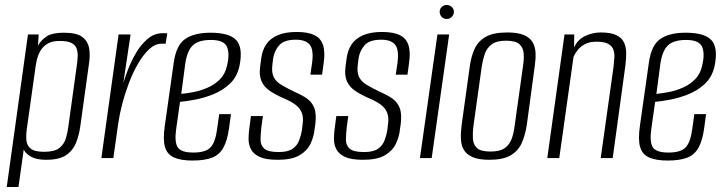

<svg xmlns="http://www.w3.org/2000/svg" viewBox="-20 -633 2899 769"><path d="M7 116 92 -495H135L132 -450Q144 -472 166.5 -487Q189 -502 236 -502Q287 -502 309.5 -485Q332 -468 337 -439.5Q342 -411 336 -375L302 -130Q297 -92 284.5 -61Q272 -30 244.5 -11.5Q217 7 165 7Q127 7 105 -5Q83 -17 75 -34L54 116ZM157 -25Q199 -25 218 -40.5Q237 -56 244 -79.5Q251 -103 254 -128L287 -366Q290 -385 291 -403.5Q292 -422 287.5 -437Q283 -452 267 -460.5Q251 -469 219 -469Q188 -469 169.5 -457.5Q151 -446 141 -428Q131 -410 126.5 -388.5Q122 -367 120 -348L88 -121Q84 -95 85.5 -73Q87 -51 102.5 -38Q118 -25 157 -25Z M386 0 455 -495H503L474 -301Q480 -321 492.5 -354Q505 -387 524.5 -420.5Q544 -454 571 -477Q598 -500 631 -500Q635 -500 641 -500Q647 -500 650 -499L643 -457Q641 -458 636.5 -458Q632 -458 627 -458Q601 -458 577.5 -436Q554 -414 533.5 -379Q513 -344 497 -302Q481 -260 470 -218Q459 -176 454 -142L434 0Z M751 10Q705 10 677.5 -2Q650 -14 641 -43.5Q632 -73 640 -129L676 -383Q686 -453 722.5 -477.5Q759 -502 823 -502Q900 -502 927 -471.5Q954 -441 939 -368Q929 -324 900 -297Q871 -270 833 -255Q795 -240 759 -233.5Q723 -227 701 -225L686 -119Q678 -65 691.5 -43.5Q705 -22 754 -22Q804 -22 823.5 -43Q843 -64 850 -119L858 -176H905L898 -124Q891 -71 875 -42Q859 -13 829.5 -1.5Q800 10 751 10ZM706 -257Q728 -259 756.5 -264.5Q785 -270 813 -282.5Q841 -295 861.5 -316Q882 -337 889 -369Q901 -418 889 -445.5Q877 -473 825 -473Q776 -473 753 -452Q730 -431 722 -378Z M1092 7Q1045 7 1020 -4.5Q995 -16 985 -35.5Q975 -55 975.5 -79.5Q976 -104 980 -130L985 -168H1033L1027 -125Q1024 -98 1023.5 -75Q1023 -52 1038 -38Q1053 -24 1096 -24Q1134 -24 1152.5 -37.5Q1171 -51 1178.5 -71.5Q1186 -92 1189 -110L1192 -135Q1196 -160 1189.5 -179Q1183 -198 1165.5 -212Q1148 -226 1117 -239Q1085 -253 1061.5 -268.5Q1038 -284 1027.5 -307.5Q1017 -331 1022 -367L1026 -397Q1030 -431 1046 -455Q1062 -479 1092.5 -492Q1123 -505 1168 -505Q1213 -505 1239 -492.5Q1265 -480 1274 -452Q1283 -424 1276 -378L1270 -334H1223L1230 -381Q1237 -434 1220.5 -454Q1204 -474 1165 -474Q1118 -474 1098.5 -452Q1079 -430 1074 -399L1071 -374Q1067 -344 1076 -325Q1085 -306 1107 -293Q1129 -280 1160 -265Q1188 -253 1208.5 -239Q1229 -225 1238.5 -201.5Q1248 -178 1243 -136L1240 -116Q1237 -85 1223.5 -57Q1210 -29 1179.5 -11Q1149 7 1092 7Z M1434 7Q1387 7 1362 -4.5Q1337 -16 1327 -35.5Q1317 -55 1317.5 -79.5Q1318 -104 1322 -130L1327 -168H1375L1369 -125Q1366 -98 1365.5 -75Q1365 -52 1380 -38Q1395 -24 1438 -24Q1476 -24 1494.5 -37.5Q1513 -51 1520.5 -71.5Q1528 -92 1531 -110L1534 -135Q1538 -160 1531.5 -179Q1525 -198 1507.5 -212Q1490 -226 1459 -239Q1427 -253 1403.5 -268.5Q1380 -284 1369.5 -307.5Q1359 -331 1364 -367L1368 -397Q1372 -431 1388 -455Q1404 -479 1434.5 -492Q1465 -505 1510 -505Q1555 -505 1581 -492.5Q1607 -480 1616 -452Q1625 -424 1618 -378L1612 -334H1565L1572 -381Q1579 -434 1562.5 -454Q1546 -474 1507 -474Q1460 -474 1440.5 -452Q1421 -430 1416 -399L1413 -374Q1409 -344 1418 -325Q1427 -306 1449 -293Q1471 -280 1502 -265Q1530 -253 1550.5 -239Q1571 -225 1580.5 -201.5Q1590 -178 1585 -136L1582 -116Q1579 -85 1565.5 -57Q1552 -29 1521.5 -11Q1491 7 1434 7Z M1662 0 1732 -495H1779L1709 0ZM1769 -557Q1757 -557 1749 -565.5Q1741 -574 1741 -586Q1741 -597 1749 -605Q1757 -613 1769 -613Q1781 -613 1789.5 -605Q1798 -597 1798 -586Q1798 -574 1789.5 -565.5Q1781 -557 1769 -557Z M1940 7Q1898 7 1873.5 -3.5Q1849 -14 1838 -32.5Q1827 -51 1826 -77Q1825 -103 1829 -133L1862 -370Q1867 -406 1880.5 -436.5Q1894 -467 1924.5 -485Q1955 -503 2012 -503Q2054 -503 2078.5 -492.5Q2103 -482 2113.5 -463.5Q2124 -445 2125 -421Q2126 -397 2122 -370L2090 -133Q2084 -93 2070 -61Q2056 -29 2025.5 -11Q1995 7 1940 7ZM1944 -26Q1983 -26 2002.5 -40.5Q2022 -55 2030 -78.5Q2038 -102 2041 -127L2075 -370Q2079 -395 2077.5 -418Q2076 -441 2061 -455.5Q2046 -470 2007 -470Q1969 -470 1949.5 -455.5Q1930 -441 1922 -418Q1914 -395 1910 -370L1876 -127Q1873 -102 1874 -78.5Q1875 -55 1890 -40.5Q1905 -26 1944 -26Z M2172 0 2241 -495H2280L2279 -443Q2295 -476 2325 -489.5Q2355 -503 2386 -503Q2427 -503 2449 -492Q2471 -481 2479.5 -462.5Q2488 -444 2488 -420.5Q2488 -397 2485 -372L2434 0H2386L2437 -363Q2439 -382 2440.5 -400.5Q2442 -419 2437 -433.5Q2432 -448 2416.5 -457Q2401 -466 2369 -466Q2340 -466 2321.5 -455.5Q2303 -445 2292.5 -431Q2282 -417 2277 -405L2220 0Z M2654 10Q2608 10 2580.5 -2Q2553 -14 2544 -43.5Q2535 -73 2543 -129L2579 -383Q2589 -453 2625.5 -477.5Q2662 -502 2726 -502Q2803 -502 2830 -471.5Q2857 -441 2842 -368Q2832 -324 2803 -297Q2774 -270 2736 -255Q2698 -240 2662 -233.5Q2626 -227 2604 -225L2589 -119Q2581 -65 2594.5 -43.5Q2608 -22 2657 -22Q2707 -22 2726.5 -43Q2746 -64 2753 -119L2761 -176H2808L2801 -124Q2794 -71 2778 -42Q2762 -13 2732.5 -1.5Q2703 10 2654 10ZM2609 -257Q2631 -259 2659.5 -264.5Q2688 -270 2716 -282.5Q2744 -295 2764.5 -316Q2785 -337 2792 -369Q2804 -418 2792 -445.5Q2780 -473 2728 -473Q2679 -473 2656 -452Q2633 -431 2625 -378Z"/></svg>

Font: Alumni Sans Thin Light
Style: Italic
Weight: 300
Italic angle: -8°
Version: Version 1.016